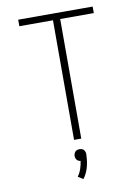

<svg xmlns="http://www.w3.org/2000/svg" viewBox="-102 -803 805 1102"><g transform="rotate(-10 300.0 -252.0)"><path d="M279 0V-697H83V-735H517V-697H321V0ZM293 231 263 212Q277 193 284.5 170.5Q292 148 295 125Q289 125 283 122Q277 119 273.5 114.5Q270 110 268 104Q266 98 266 92Q266 85 268.5 78.5Q271 72 275.5 67Q280 62 286.5 60Q293 58 300 58Q307 58 313.5 60Q320 62 324.5 67Q329 72 331.5 78.5Q334 85 334 92V94L333 105Q332 139 322.5 171.5Q313 204 293 231Z"/></g></svg>

Font: Iosevka Curly XLtEx
Style: Regular
Weight: 200
Width: 7
Monospace: yes
Designer: Belleve Invis
Foundry: Belleve Invis
Version: Version 11.1.0; ttfautohint (v1.8.3)